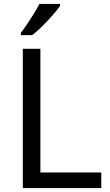

<svg xmlns="http://www.w3.org/2000/svg" viewBox="-20 -964 564 984"><path d="M97 0V-714H187V-80H499V0ZM288 -934Q276 -916 251 -887.5Q226 -859 197.5 -830.5Q169 -802 145 -784H87V-796Q102 -815 119.5 -841Q137 -867 154 -894.5Q171 -922 182 -944H288Z"/></svg>

Font: Noto Sans Meroitic
Style: Regular
Weight: 400
Designer: Monotype Design Team
Foundry: Monotype Imaging Inc.
Version: Version 2.002; ttfautohint (v1.8.4.7-5d5b)